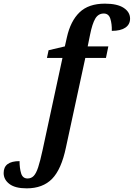

<svg xmlns="http://www.w3.org/2000/svg" viewBox="-119 -790 732 1051"><path d="M27 241Q-36 241 -67.5 217Q-99 193 -99 157Q-99 92 -12 92Q-12 130 -3.5 158.5Q5 187 32 187Q52 187 65.5 173Q79 159 90 125.5Q101 92 114 32L223 -473H138L147 -515L236 -536L247 -585Q267 -675 316.5 -722.5Q366 -770 455 -770Q523 -770 558 -747Q593 -724 593 -688Q593 -656 567 -638.5Q541 -621 493 -621Q494 -659 485 -687.5Q476 -716 449 -716Q419 -716 402.5 -688Q386 -660 374 -600L361 -536H474L461 -473H348L242 17Q217 137 166 189Q115 241 27 241Z"/></svg>

Font: Noto Serif SemiCondensed SemiBold
Style: Italic
Weight: 600
Width: 4
Italic angle: -12°
Designer: Monotype Design Team
Foundry: Monotype Imaging Inc.
Version: Version 2.014; ttfautohint (v1.8.4.7-5d5b)